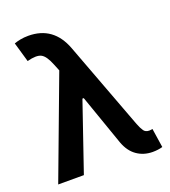

<svg xmlns="http://www.w3.org/2000/svg" viewBox="-136 -836 835 944"><g transform="rotate(-20 281.0 -364.0)"><path d="M9.3 0 206.1 -525.4 191.4 -561.5Q171.9 -610.8 148.7 -622.8Q125.5 -634.8 75.7 -621.6L45.9 -724.6Q60.5 -730 79.3 -733.6Q98.1 -737.3 120.6 -737.3Q252 -737.3 300.8 -606.9L473.1 -147.5Q482.9 -122.6 492.2 -109.1Q501.5 -95.7 521.5 -95.7Q531.7 -96.2 538.1 -97.7L553.2 2Q529.8 8.8 500.5 8.8Q453.6 8.3 418.7 -16.4Q383.8 -41 365.7 -89.8L272.5 -356H265.6L143.6 0Z"/></g></svg>

Font: Inter Tight SemiBold
Style: Regular
Weight: 600
Designer: Rasmus Andersson
Foundry: rsms
Version: Version 3.004; ttfautohint (v1.8.4.7-5d5b)